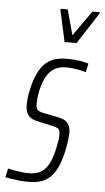

<svg xmlns="http://www.w3.org/2000/svg" viewBox="-68 -759 439 802"><g transform="rotate(5 151.5 -358.0)"><path d="M84 8Q64 8 44 6Q24 4 8.5 1.5Q-7 -1 -15 -3L-7 -40Q-2 -39 7 -37Q16 -35 28.5 -33Q41 -31 55 -29.5Q69 -28 82 -28Q115 -28 135 -42Q155 -56 167 -82Q179 -108 186 -142Q189 -156 191.5 -170.5Q194 -185 194 -199Q194 -220 186 -225Q178 -230 164 -233L96 -248Q71 -253 59 -268.5Q47 -284 47 -313Q47 -321 48.5 -337.5Q50 -354 54 -371Q63 -416 77 -444.5Q91 -473 108.5 -489Q126 -505 148 -511.5Q170 -518 196 -518Q215 -518 233 -516.5Q251 -515 265 -512Q279 -509 289 -506L281 -469Q276 -471 263.5 -474Q251 -477 233.5 -479.5Q216 -482 196 -482Q173 -482 154 -473Q135 -464 120 -442Q105 -420 95 -379Q91 -359 89.5 -345Q88 -331 88 -321Q88 -300 95 -294Q102 -288 116 -285L184 -271Q200 -268 211 -261.5Q222 -255 228.5 -242.5Q235 -230 235 -208Q235 -203 232.5 -181.5Q230 -160 225 -136Q217 -99 205.5 -71.5Q194 -44 177.5 -26.5Q161 -9 138 -0.5Q115 8 84 8ZM182 -587 153 -718 154 -724H183L212 -618L287 -724H318L317 -718L232 -587Z"/></g></svg>

Font: Saira UltraCondensed ExtraLight
Style: Italic
Weight: 250
Width: 1
Italic angle: -12°
Designer: Hector Gatti with collaboration of the Omnibus-Type team
Foundry: Omnibus-Type
Version: Version 1.101